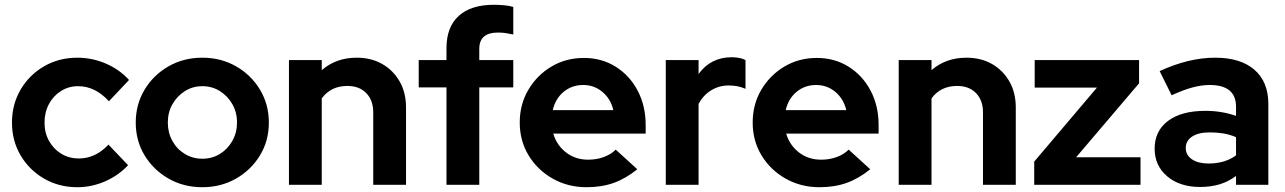

<svg xmlns="http://www.w3.org/2000/svg" viewBox="-20 -772 5368 802"><path d="M303 10Q226 10 164 -26Q102 -62 66 -123Q30 -184 30 -260Q30 -336 66 -397.5Q102 -459 164 -495Q226 -531 303 -531Q365 -531 422 -506.5Q479 -482 519 -438L435 -349Q378 -412 306 -412Q267 -412 235 -392Q203 -372 184.5 -337.5Q166 -303 166 -260Q166 -217 185 -183Q204 -149 236.5 -129.5Q269 -110 309 -110Q379 -110 433 -168L515 -82Q475 -39 419 -14.5Q363 10 303 10Z M825 10Q747 10 684 -26Q621 -62 584 -123Q547 -184 547 -260Q547 -336 584 -397.5Q621 -459 684 -495Q747 -531 825 -531Q903 -531 966 -495Q1029 -459 1066 -397.5Q1103 -336 1103 -260Q1103 -184 1066 -123Q1029 -62 966 -26Q903 10 825 10ZM825 -109Q866 -109 898.5 -129Q931 -149 950.5 -183.5Q970 -218 970 -260Q970 -303 950.5 -337Q931 -371 898.5 -391.5Q866 -412 825 -412Q785 -412 752.5 -391.5Q720 -371 700.5 -337Q681 -303 681 -260Q681 -218 700 -183.5Q719 -149 752 -129Q785 -109 825 -109Z M1187 0V-521H1324V-479Q1384 -531 1470 -531Q1531 -531 1577 -504.5Q1623 -478 1649.5 -431.5Q1676 -385 1676 -323V0H1539V-303Q1539 -353 1510 -383Q1481 -413 1431 -413Q1362 -413 1324 -361V0Z M1845 0V-407H1729V-521H1845V-571Q1845 -659 1896 -705.5Q1947 -752 2043 -752Q2064 -752 2086 -750Q2108 -748 2124 -743V-628Q2105 -632 2091 -634Q2077 -636 2060 -636Q1982 -636 1982 -568V-521H2124V-407H1982V0Z M2430 10Q2352 10 2288.5 -26Q2225 -62 2188 -123Q2151 -184 2151 -260Q2151 -336 2187 -397Q2223 -458 2283.5 -494Q2344 -530 2419 -530Q2493 -530 2551.5 -493.5Q2610 -457 2643.5 -393.5Q2677 -330 2677 -250V-214H2291Q2305 -166 2344 -135.5Q2383 -105 2437 -105Q2472 -105 2502 -116Q2532 -127 2552 -147L2642 -65Q2594 -26 2543.5 -8Q2493 10 2430 10ZM2289 -312H2542Q2531 -359 2496.5 -388Q2462 -417 2416 -417Q2369 -417 2334.5 -388.5Q2300 -360 2289 -312Z M2761 0V-521H2898V-463Q2949 -533 3037 -533Q3075 -532 3094 -521V-401Q3063 -415 3024 -415Q2984 -415 2951 -395Q2918 -375 2898 -338V0Z M3403 10Q3325 10 3261.5 -26Q3198 -62 3161 -123Q3124 -184 3124 -260Q3124 -336 3160 -397Q3196 -458 3256.5 -494Q3317 -530 3392 -530Q3466 -530 3524.5 -493.5Q3583 -457 3616.5 -393.5Q3650 -330 3650 -250V-214H3264Q3278 -166 3317 -135.5Q3356 -105 3410 -105Q3445 -105 3475 -116Q3505 -127 3525 -147L3615 -65Q3567 -26 3516.5 -8Q3466 10 3403 10ZM3262 -312H3515Q3504 -359 3469.5 -388Q3435 -417 3389 -417Q3342 -417 3307.5 -388.5Q3273 -360 3262 -312Z M3734 0V-521H3871V-479Q3931 -531 4017 -531Q4078 -531 4124 -504.5Q4170 -478 4196.5 -431.5Q4223 -385 4223 -323V0H4086V-303Q4086 -353 4057 -383Q4028 -413 3978 -413Q3909 -413 3871 -361V0Z M4300 0V-97L4562 -406H4302V-521H4738V-424L4475 -115H4744V0Z M4993 9Q4908 9 4855.5 -35.5Q4803 -80 4803 -151Q4803 -225 4859 -267Q4915 -309 5015 -309Q5083 -309 5143 -288V-326Q5143 -417 5033 -417Q5000 -417 4962 -407Q4924 -397 4874 -374L4824 -475Q4945 -531 5056 -531Q5162 -531 5220 -480.5Q5278 -430 5278 -338V0H5143V-37Q5111 -13 5074 -2Q5037 9 4993 9ZM4933 -154Q4933 -124 4959 -106.5Q4985 -89 5028 -89Q5097 -89 5143 -123V-199Q5118 -210 5090.5 -214.5Q5063 -219 5033 -219Q4986 -219 4959.5 -201.5Q4933 -184 4933 -154Z"/></svg>

Font: Red Hat Display
Style: Bold
Weight: 700
Designer: Pentagram, MCKL
Foundry: Pentagram, MCKL
Version: Version 1.023; ttfautohint (v1.8.3)